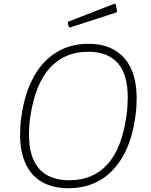

<svg xmlns="http://www.w3.org/2000/svg" viewBox="-20 -983 798 1013"><path d="M342 10Q260 10 203 -22Q146 -54 116 -117.5Q86 -181 86 -273Q86 -296 87.5 -320Q89 -344 93 -369Q111 -494 158.5 -579Q206 -664 279.5 -708Q353 -752 446 -752Q527 -752 584 -719Q641 -686 671 -622Q701 -558 701 -463Q701 -441 699.5 -417Q698 -393 694 -367Q677 -244 629.5 -160Q582 -76 509 -33Q436 10 342 10ZM346 -32Q471 -32 547 -116Q623 -200 647 -371Q651 -398 652.5 -423Q654 -448 654 -470Q654 -591 601 -650.5Q548 -710 445 -710Q321 -710 243 -624.5Q165 -539 140 -367Q136 -342 134.5 -318Q133 -294 133 -273Q133 -152 187 -92Q241 -32 346 -32ZM591 -959 597 -927Q598 -923 597 -920.5Q596 -918 590 -916L352 -839Q348 -838 345 -839.5Q342 -841 342 -845L338 -860Q337 -868 341 -869L583 -963Q585 -964 588 -962.5Q591 -961 591 -959Z"/></svg>

Font: Libre Franklin Thin Thin
Style: Italic
Weight: 250
Italic angle: -8°
Version: Version 3.000